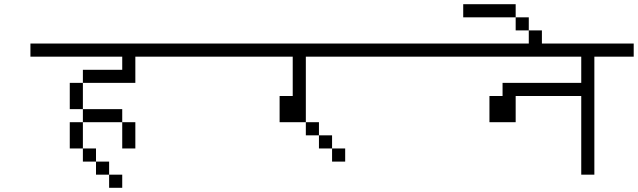

<svg xmlns="http://www.w3.org/2000/svg" viewBox="-20 -895 3040 915"><path d="M562.5 0V-62.5H500V0ZM1000 -625V-687.5H125V-625H562.5V-562.5H375V-500H312.5Q312.5 -500 312.5 -375H375V-312.5H312.5Q312.5 -312.5 312.5 -187.5H375V-125H437.5V-62.5H500V-125H437.5V-187.5H375Q375 -187.5 375 -312.5H562.5Q562.5 -312.5 562.5 -187.5H625Q625 -187.5 625 -312.5H562.5V-375H375Q375 -375 375 -500H625Q625 -500 625 -625Z M1625 -125V-187.5H1562.5V-125ZM2000 -625V-687.5H1000V-625H1375V-437.5H1312.5Q1312.5 -437.5 1312.5 -312.5H1437.5V-250H1500V-187.5H1562.5V-250H1500V-312.5H1437.5V-625Z M3000 -625V-687.5H2000V-625H2750Q2750 -625 2750 -500H2375V-437.5H2312.5Q2312.5 -437.5 2312.5 -312.5H2437.5Q2437.5 -312.5 2437.5 -437.5H2750Q2750 -437.5 2750 -62.5H2812.5V-625Z M2562.5 -687.5V-750H2500V-687.5ZM2500 -750V-812.5H2437.5V-750ZM2437.5 -812.5V-875H2187.5V-812.5Z"/></svg>

Font: UnifontExMono
Style: Regular
Weight: 500
Version: Version 15.0.06